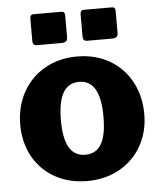

<svg xmlns="http://www.w3.org/2000/svg" viewBox="-53 -788 707 845"><g transform="rotate(-5 300.0 -366.0)"><path d="M26 -262Q26 -343 61.5 -406.5Q97 -470 159.5 -505Q222 -540 300 -540Q381 -540 443 -504.5Q505 -469 539.5 -405.5Q574 -342 574 -262Q574 -184 539 -122Q504 -60 441.5 -25Q379 10 299 10Q219 10 157 -24.5Q95 -59 60.5 -121Q26 -183 26 -262ZM394 -266Q394 -348 370.5 -388Q347 -428 300 -428Q253 -428 229.5 -388Q206 -348 206 -266Q206 -185 229.5 -145.5Q253 -106 300 -106Q348 -106 371 -145Q394 -184 394 -266ZM265 -628Q265 -605 239 -605H131Q120 -605 115.5 -610Q111 -615 111 -626V-723Q111 -742 126 -742H250Q265 -742 265 -725ZM488 -628Q488 -616 481.5 -610.5Q475 -605 461 -605H354Q342 -605 337.5 -610Q333 -615 333 -626V-723Q333 -742 348 -742H473Q488 -742 488 -725Z"/></g></svg>

Font: Libre Franklin ExtraBold
Style: Regular
Weight: 800
Designer: Pablo Impallari, Rodrigo Fuenzalida
Foundry: Impallari Type
Version: Version 1.002; ttfautohint (v1.5)